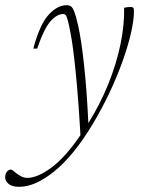

<svg xmlns="http://www.w3.org/2000/svg" viewBox="-104 -456 554 741"><path d="M39.5 -268.5H24.5Q50 -363 84 -399.5Q118 -436 152.5 -436Q163 -436 169.8 -431.5Q176.5 -427 183 -410.2Q189.5 -393.5 197.5 -357.5Q209.5 -305.5 220.2 -207.2Q231 -109 237 19Q283 -54.5 314.2 -132.2Q345.5 -210 361 -285.2Q376.5 -360.5 375 -426Q387 -429 399 -429Q407.5 -429 410.2 -426Q413 -423 413 -413Q413 -378 401.2 -327.2Q389.5 -276.5 368 -216.8Q346.5 -157 316.8 -94.5Q287 -32 251 27.5Q179 146 105.2 205.5Q31.5 265 -29.5 265Q-56.5 265 -70.2 254.2Q-84 243.5 -84 228.5Q-84 214 -77 206.2Q-70 198.5 -62 198.5Q-58.5 198.5 -53.2 202.8Q-48 207 -40.5 213Q-33 219 -22 224.8Q-11 230.5 2 230.5Q40.5 230.5 94.2 191Q148 151.5 206.5 65.5Q198.5 -74 188.2 -176.8Q178 -279.5 168 -329.5Q161.5 -364 157.2 -379.2Q153 -394.5 149.2 -398.2Q145.5 -402 140 -402Q116 -402 91 -374Q66 -346 39.5 -268.5Z"/></svg>

Font: Newsreader 16pt ExtraLight
Style: Italic
Weight: 275
Italic angle: -17°
Designer: Hugues Gentile
Foundry: Production Type
Version: Version 1.003; ttfautohint (v1.8.3)